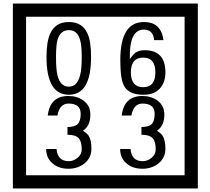

<svg xmlns="http://www.w3.org/2000/svg" viewBox="-20 -980 1195 1090"><path d="M1103 90H53V-960H1103ZM1028 15V-885H128V15ZM497 -656Q497 -442 371 -442Q244 -442 244 -656Q244 -744 265 -789Q294 -855 371 -855Q448 -855 477 -789Q497 -745 497 -656ZM444 -656Q444 -723 435 -752Q420 -809 371 -809Q322 -809 306 -752Q298 -723 298 -656Q298 -587 306 -553Q322 -488 371 -488Q419 -488 435 -554Q444 -587 444 -656ZM919 -569Q919 -511 886.5 -476.5Q854 -442 795 -442Q711 -442 684 -493Q663 -531 663 -639Q663 -855 797 -855Q895 -855 908 -752H855Q850 -812 796 -812Q713 -812 717 -645Q738 -673 748 -680Q768 -695 801 -695Q919 -695 919 -569ZM862 -569Q862 -653 793 -653Q723 -653 723 -569Q723 -485 793 -485Q862 -485 862 -569ZM499 -136Q499 -84 460.5 -53Q422 -22 369 -22Q314 -22 280 -51Q242 -82 242 -134H301Q307 -65 370 -65Q398 -65 421 -84.5Q444 -104 444 -132Q444 -177 426 -196Q408 -215 363 -215V-259Q405 -259 421.5 -276Q438 -293 438 -334Q438 -392 369 -392Q318 -392 306 -324H251Q264 -435 368 -435Q419 -435 454 -409Q493 -380 493 -330Q493 -265 451 -238Q475 -222 483 -210Q499 -185 499 -136ZM919 -136Q919 -84 880.5 -53Q842 -22 789 -22Q734 -22 700 -51Q662 -82 662 -134H721Q727 -65 790 -65Q818 -65 841 -84.5Q864 -104 864 -132Q864 -177 846 -196Q828 -215 783 -215V-259Q825 -259 841.5 -276Q858 -293 858 -334Q858 -392 789 -392Q738 -392 726 -324H671Q684 -435 788 -435Q839 -435 874 -409Q913 -380 913 -330Q913 -265 871 -238Q895 -222 903 -210Q919 -185 919 -136Z"/></svg>

Font: Unicode BMP Fallback SIL
Style: Regular
Weight: 400
Foundry: NRSI, SIL International
Version: Version 5.1 Based on Unicode 5.1